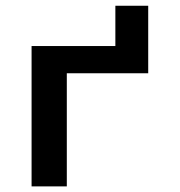

<svg xmlns="http://www.w3.org/2000/svg" viewBox="-20 -664 640 684"><path d="M92.5 -500H391V-643.5H508V-403H218V0H92.5Z"/></svg>

Font: JuliaMono ExtraBold
Style: Regular
Weight: 800
Monospace: yes
Designer: cormullion
Foundry: corm
Version: Version 0.055; ttfautohint (v1.8.4)